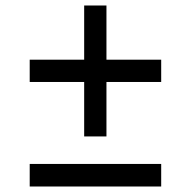

<svg xmlns="http://www.w3.org/2000/svg" viewBox="-20 -707 694 698"><path d="M367 -490H566V-409H367V-211H286V-409H88V-490H286V-687H367ZM566 -111V-29H88V-111Z"/></svg>

Font: SUITE Medium
Style: Regular
Weight: 500
Designer: Sun
Foundry: Sun
Version: Version 2.040